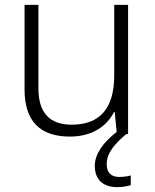

<svg xmlns="http://www.w3.org/2000/svg" viewBox="-20 -552 636 790"><path d="M419 123C419 77 453 39 499 0H507V-532H450V-242C450 -107 392 -39 275 -39C185 -39 138 -87 138 -189V-532H81V-184C81 -53 145 10 268 10C359 10 420 -33 449 -91H452L460 -9C408 31 370 80 370 130C370 187 404 218 462 218C486 218 503 214 518 210V170C507 173 491 176 470 176C437 176 419 158 419 123Z"/></svg>

Font: Noto Sans Sinhala UI Light
Style: Regular
Weight: 300
Designer: Jelle Bosma - Monotype Design Team
Foundry: Monotype Imaging Inc.
Version: Version 2.006